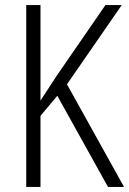

<svg xmlns="http://www.w3.org/2000/svg" viewBox="-20 -734 507 754"><path d="M467 0H404L205 -358L139 -279V0H83V-714H139V-339Q149 -355 165.5 -379.5Q182 -404 203 -437L394 -714H458L243 -403Z"/></svg>

Font: Noto Sans Condensed Light
Style: Regular
Weight: 300
Width: 3
Designer: Monotype Design Team
Foundry: Monotype Imaging Inc.
Version: Version 2.013; ttfautohint (v1.8.4.7-5d5b)